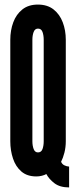

<svg xmlns="http://www.w3.org/2000/svg" viewBox="-20 -763 336 839"><path d="M282 56Q242 56 218 37.8Q194 19.5 182.5 -2.5Q175 2 163 5Q151 8 139 8Q98.5 8 73.5 -13.5Q48.5 -35 36.8 -70.2Q25 -105.5 25 -146V-589Q25 -630.5 38 -665.5Q51 -700.5 77.8 -721.8Q104.5 -743 145.5 -743Q187 -743 214 -721.8Q241 -700.5 254.2 -665.5Q267.5 -630.5 267.5 -589V-146Q267.5 -119.5 261.5 -96Q255.5 -72.5 247 -56Q251.5 -45.5 260.8 -40.8Q270 -36 282 -35ZM146 -97Q160.5 -97 165.8 -111.8Q171 -126.5 171 -146V-589Q171 -608.5 165.8 -623.2Q160.5 -638 146 -638Q132.5 -638 127 -623.2Q121.5 -608.5 121.5 -589V-146Q121.5 -126.5 127 -111.8Q132.5 -97 146 -97Z"/></svg>

Font: League Gothic SemiCondensed
Style: Regular
Weight: 400
Width: 4
Designer: The League of Moveable Type
Version: Version 2.001